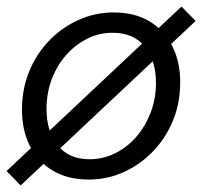

<svg xmlns="http://www.w3.org/2000/svg" viewBox="-21 -536 641 586"><path d="M250 12Q186 12 140.5 -15Q95 -42 70.5 -90Q46 -138 46 -201Q46 -265 68.5 -319Q91 -373 130 -413Q169 -453 219.5 -475.5Q270 -498 326 -498Q390 -498 435 -471Q480 -444 504.5 -396Q529 -348 529 -285Q529 -221 506.5 -167Q484 -113 445 -73Q406 -33 356 -10.5Q306 12 250 12ZM252 -50Q294 -50 331 -68.5Q368 -87 395.5 -119Q423 -151 439 -193Q455 -235 455 -283Q455 -352 420.5 -394Q386 -436 323 -436Q281 -436 244.5 -417.5Q208 -399 180 -367Q152 -335 136.5 -293Q121 -251 121 -203Q121 -135 155 -92.5Q189 -50 252 -50ZM42 30 -1 -14 533 -516 576 -472Z"/></svg>

Font: SourceCodeVF
Style: Italic
Weight: 200
Italic angle: -11°
Monospace: yes
Designer: Paul D. Hunt, Teo Tuominen
Foundry: Adobe
Version: Version 1.026;hotconv 1.1.0;makeotfexe 2.6.0